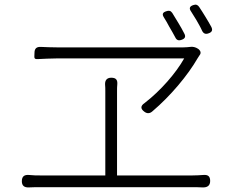

<svg xmlns="http://www.w3.org/2000/svg" viewBox="-20 -848 1020 835"><path d="M757 -746C747 -763 738 -778 729 -792C722 -802 714 -803 703 -799C687 -794 684 -786 693 -772C701 -759 709 -746 716 -732C725 -717 734 -701 742 -686C748 -673 757 -670 770 -675C785 -680 789 -689 781 -703C774 -717 766 -731 757 -746ZM874 -774C864 -790 855 -805 846 -818C840 -827 832 -830 821 -826C805 -821 801 -812 811 -798C818 -786 826 -774 834 -761C843 -745 852 -730 859 -714C865 -702 874 -698 887 -703C902 -708 906 -717 899 -731C891 -745 883 -760 874 -774ZM495 -642C377 -642 261 -642 226 -642C203 -642 180 -643 158 -644C139 -645 130 -637 130 -618C130 -599 125 -590 144 -591C165 -592 204 -594 228 -594C261 -594 378 -594 498 -594C618 -594 741 -594 781 -594C745 -530 679 -454 609 -400C591 -388 590 -375 608 -362C620 -353 632 -354 643 -364C722 -431 797 -521 839 -594C842 -599 845 -604 848 -608C855 -616 853 -626 845 -633L841 -636C831 -643 817 -646 807 -644C798 -643 788 -642 778 -642C734 -642 613 -642 495 -642ZM489 -268V-452C489 -462 489 -471 490 -480C492 -500 485 -510 464 -510C445 -510 436 -499 437 -480C438 -471 438 -461 438 -452V-85H158C141 -85 125 -85 107 -87C86 -89 75 -81 75 -60C75 -40 86 -32 106 -33C124 -34 141 -34 158 -34H487H816C827 -34 843 -34 860 -33C881 -32 894 -40 894 -61C894 -82 884 -89 863 -87C848 -86 833 -85 816 -85H489Z"/></svg>

Font: GenSenRounded2 TW L
Style: Regular
Weight: 300
Version: Version 2.100;PS 2.1;hotconv 16.6.51;makeotf.lib2.5.65220 DE